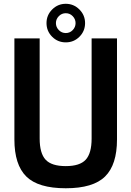

<svg xmlns="http://www.w3.org/2000/svg" viewBox="-20 -983 695 1016"><path d="M328.1 13.2Q182.1 13.2 119.1 -49.1Q56.2 -111.3 56.2 -245.1V-779.8H189.9V-250Q189.9 -171.9 221.4 -137.9Q252.9 -104 328.1 -104Q402.3 -104 433.6 -137.9Q464.8 -171.9 464.8 -250V-779.8H599.1V-245.1Q599.1 -111.3 536.1 -49.1Q473.1 13.2 328.1 13.2ZM226.1 -860.8Q226.1 -902.8 256.1 -932.9Q286.1 -962.9 328.1 -962.9Q370.1 -962.9 400.1 -932.9Q430.2 -902.8 430.2 -860.8Q430.2 -818.4 400.4 -788.6Q370.6 -758.8 328.1 -758.8Q285.6 -758.8 255.9 -788.6Q226.1 -818.4 226.1 -860.8ZM275.9 -860.8Q275.9 -839.4 291.3 -823.7Q306.6 -808.1 328.1 -808.1Q349.6 -808.1 364.7 -823.7Q379.9 -839.4 379.9 -860.8Q379.9 -881.8 364.7 -897.5Q349.6 -913.1 328.1 -913.1Q306.6 -913.1 291.3 -897.5Q275.9 -881.8 275.9 -860.8Z"/></svg>

Font: Cooper Hewitt
Style: Semibold
Weight: 709
Designer: Village Type and Design LLC
Foundry: Cooper Hewitt Smithsonian Design Museum
Version: 1.000